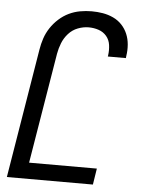

<svg xmlns="http://www.w3.org/2000/svg" viewBox="-53 -785 606 827"><g transform="rotate(5 250.0 -371.5)"><path d="M8 0 100 -559Q104 -584 112 -608Q120 -632 134.5 -654Q149 -676 169 -694Q189 -712 212 -723Q235 -734 260 -738.5Q285 -743 310 -743Q335 -743 358.5 -739Q382 -735 403.5 -725Q425 -715 441 -698Q457 -681 466 -659.5Q475 -638 477 -613.5Q479 -589 475 -564L474 -555H396L397 -561Q400 -583 397 -605Q394 -627 380.5 -643Q367 -659 346.5 -666Q326 -673 303 -673Q280 -673 256.5 -664Q233 -655 216 -636Q199 -617 190 -594Q181 -571 177 -548L98 -70H391L380 0Z"/></g></svg>

Font: Iosevka Term Curly
Style: Italic
Weight: 400
Italic angle: -9°
Designer: Belleve Invis
Foundry: Belleve Invis
Version: Version 32.3.0